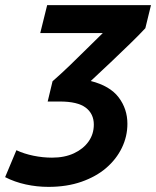

<svg xmlns="http://www.w3.org/2000/svg" viewBox="-88 -544 609 749"><path d="M101 185Q56 185 12.5 175.5Q-31 166 -68 147L-24 42Q6 56 42.5 63.5Q79 71 115 71Q164 71 200.5 54Q237 37 257.5 8Q278 -21 278 -58Q278 -100 246.5 -124Q215 -148 145 -148H98L117 -227Q148 -254 184 -288.5Q220 -323 253.5 -356.5Q287 -390 313 -415H69L96 -524H501L479 -434Q457 -410 421 -375Q385 -340 345 -302Q305 -264 266 -228Q341 -209 375 -164Q409 -119 409 -61Q409 -12 387.5 32.5Q366 77 326.5 111Q287 145 230 165Q173 185 101 185Z"/></svg>

Font: Ubuntu Sans
Style: Bold Italic
Weight: 700
Italic angle: -13.5°
Designer: Dalton Maag Ltd
Foundry: Dalton Maag Ltd
Version: Version 1.006